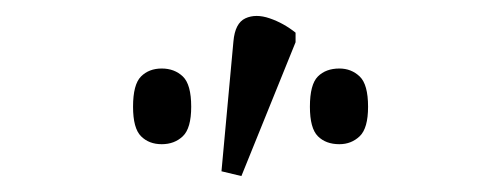

<svg xmlns="http://www.w3.org/2000/svg" viewBox="-20 -827 629 241"><path d="M283 -606 258 -612 273 -775Q275 -798 288 -804Q301 -810 318.5 -804Q336 -798 351 -786V-774ZM183 -646Q167 -646 157 -656Q147 -666 147 -693Q147 -721 157 -731Q167 -741 183 -741Q199 -741 209.5 -731Q220 -721 220 -693Q220 -666 209.5 -656Q199 -646 183 -646ZM406 -646Q389 -646 379 -656Q369 -666 369 -693Q369 -721 379 -731Q389 -741 406 -741Q421 -741 431.5 -731Q442 -721 442 -693Q442 -666 431.5 -656Q421 -646 406 -646Z"/></svg>

Font: Noto Serif SemiCondensed Light
Style: Regular
Weight: 300
Width: 4
Designer: Monotype Design Team
Foundry: Monotype Imaging Inc.
Version: Version 2.013